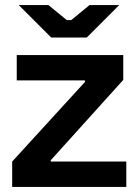

<svg xmlns="http://www.w3.org/2000/svg" viewBox="-20 -737 546 757"><path d="M182 -589H322L450 -717H333L261 -658H243L171 -717H54ZM28 0H478V-100H180V-105L466 -422V-520H46V-420H315V-414L28 -100Z"/></svg>

Font: Fixel Display SemiBold
Style: Regular
Weight: 600
Designer: AlfaBravo + MacPaw
Foundry: Kyrylo Tkachov, Marchela Mozhyna, Serhii Makarenko, Maria Weinstein, Zakhar Kryvoshyya
Version: Version 1.211